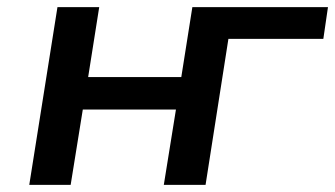

<svg xmlns="http://www.w3.org/2000/svg" viewBox="-20 -518 939 538"><path d="M62 0 141 -498H258L227 -302H488L519 -498H899L886 -409H620L556 0H439L473 -211H212L178 0Z"/></svg>

Font: Nunito Sans 7pt SemiExpanded SemiBold
Style: Italic
Weight: 600
Width: 6
Italic angle: -9°
Designer: Vernon Adams
Foundry: Vernon Adams
Version: Version 3.101;gftools[0.9.27]